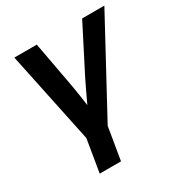

<svg xmlns="http://www.w3.org/2000/svg" viewBox="-169 -639 912 965"><g transform="rotate(-30 287.0 -156.0)"><path d="M131.3 204.1 162.6 15.6 51.3 -515.6H181.6L231 -247.1Q236.3 -216.3 241 -185.8Q245.6 -155.3 249.5 -125Q263.7 -155.3 278.1 -185.8Q292.5 -216.3 307.6 -247.1L444.8 -515.6H573.7L286.1 16.1L254.9 204.1Z"/></g></svg>

Font: Inter Display SemiBold
Style: Italic
Weight: 600
Italic angle: -9.39999°
Designer: Rasmus Andersson
Foundry: rsms
Version: Version 4.000;git-a52131595